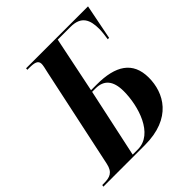

<svg xmlns="http://www.w3.org/2000/svg" viewBox="-215 -853 991 991"><g transform="rotate(-45 281.0 -357.0)"><path d="M-23 0H280C477 0 541 -122 541 -232C541 -349 462 -397 326 -397H284L347 -703H440C519 -703 538 -657 538 -590C538 -573 535 -547 531 -522H541L579 -714H127L126 -704H139C178 -704 200 -699 200 -673C200 -664 196 -644 190 -620L73 -71C62 -19 34 -10 -9 -10H-21ZM239 -10H201L282 -387H307C367 -387 400 -352 400 -274C400 -167 353 -10 239 -10Z"/></g></svg>

Font: Noto Serif Display Condensed
Style: Bold Italic
Weight: 700
Width: 3
Italic angle: -12°
Designer: Monotype Design Team
Foundry: Monotype Imaging Inc.
Version: Version 2.009